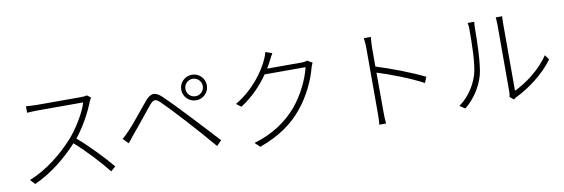

<svg xmlns="http://www.w3.org/2000/svg" viewBox="-58 -1240 5045 1717"><g transform="rotate(-10 2465.0 -381.5)"><path d="M780 -664 747 -690C734 -686 715 -684 689 -684C656 -684 315 -684 284 -684C253 -684 199 -689 193 -689V-630C197 -630 252 -634 284 -634C314 -634 671 -634 703 -634C677 -544 596 -414 527 -335C419 -215 275 -97 114 -33L154 10C309 -59 444 -171 554 -289C659 -196 775 -70 843 17L886 -21C817 -104 696 -233 587 -326C659 -414 727 -539 762 -631C765 -640 775 -657 780 -664Z M1624 -593C1624 -637 1659 -672 1703 -672C1746 -672 1782 -637 1782 -593C1782 -549 1746 -514 1703 -514C1659 -514 1624 -549 1624 -593ZM1586 -593C1586 -529 1638 -477 1703 -477C1767 -477 1819 -529 1819 -593C1819 -657 1767 -709 1703 -709C1638 -709 1586 -657 1586 -593ZM994 -251 1041 -203C1055 -220 1076 -248 1095 -271C1143 -326 1235 -443 1287 -506C1325 -550 1343 -555 1385 -514C1431 -470 1526 -370 1583 -306C1651 -231 1742 -129 1815 -42L1859 -87C1782 -170 1684 -278 1616 -349C1558 -410 1467 -506 1411 -559C1348 -619 1308 -608 1258 -550C1199 -480 1106 -361 1057 -311C1034 -287 1017 -271 994 -251Z M2445 -774 2385 -795C2381 -774 2369 -744 2362 -730C2322 -639 2217 -483 2046 -383L2090 -350C2206 -425 2287 -516 2344 -599H2716C2693 -498 2629 -363 2546 -263C2453 -152 2320 -60 2149 -11L2194 32C2381 -35 2501 -126 2589 -234C2677 -341 2741 -478 2768 -585C2771 -596 2779 -616 2785 -628L2740 -654C2728 -649 2712 -646 2688 -646H2375C2389 -668 2401 -690 2411 -710C2420 -727 2433 -754 2445 -774Z M3281 -84C3281 -48 3280 -5 3276 22H3338C3334 -6 3333 -50 3333 -84L3332 -441C3443 -407 3632 -335 3743 -274L3765 -327C3650 -384 3463 -456 3332 -496V-669C3332 -693 3335 -736 3338 -764H3274C3279 -735 3281 -693 3281 -669C3281 -586 3281 -128 3281 -84Z M4466 -20 4501 9C4507 4 4517 -3 4531 -10C4648 -68 4784 -167 4873 -289L4842 -333C4761 -210 4623 -112 4524 -66C4524 -79 4524 -623 4524 -675C4524 -709 4525 -731 4527 -742H4468C4469 -731 4472 -709 4472 -675C4472 -623 4472 -108 4472 -67C4472 -51 4470 -34 4466 -20ZM4011 -19 4059 13C4142 -53 4207 -150 4237 -254C4264 -353 4268 -570 4268 -676C4268 -699 4270 -721 4272 -737H4212C4216 -718 4218 -699 4218 -676C4218 -569 4217 -364 4188 -269C4156 -166 4093 -78 4011 -19Z"/></g></svg>

Font: Noto Sans HK Light
Style: Regular
Weight: 300
Designer: Ryoko NISHIZUKA 西塚涼子 (kana, bopomofo & ideographs); Paul D. Hunt (Latin, Greek & Cyrillic); Sandoll Communications 산돌커뮤니
Foundry: Adobe
Version: Version 2.004;hotconv 1.0.118;makeotfexe 2.5.65603